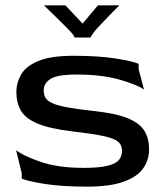

<svg xmlns="http://www.w3.org/2000/svg" viewBox="-20 -686 610 716"><path d="M305 10Q211 10 147.5 0Q84 -10 61 -20V-40L40 -126Q66 -105 131.5 -82.5Q197 -60 291 -60Q353 -60 384 -68.5Q415 -77 425 -91.5Q435 -106 435 -124Q435 -145 420.5 -157.5Q406 -170 366.5 -178.5Q327 -187 250 -196Q166 -206 120.5 -225Q75 -244 58 -273.5Q41 -303 41 -344Q41 -376 58 -407Q75 -438 121.5 -458Q168 -478 254 -478Q347 -478 410.5 -468Q474 -458 497 -448V-428L517 -352Q492 -370 426 -389Q360 -408 267 -408Q193 -408 168 -391.5Q143 -375 143 -349Q143 -334 149 -322.5Q155 -311 173.5 -302Q192 -293 229.5 -286Q267 -279 330 -272Q415 -263 459 -244Q503 -225 519.5 -196.5Q536 -168 536 -130Q536 -89 513.5 -57.5Q491 -26 440 -8Q389 10 305 10ZM144 -666H224L288 -598L345 -666H425Q408 -649 388.5 -629Q369 -609 353 -592Q337 -575 331 -567Q318 -550 318 -546H258Q258 -548 255 -553Q252 -558 244 -567Q233 -579 215 -596.5Q197 -614 178 -633Q159 -652 144 -666Z"/></svg>

Font: Red Rose
Style: Regular
Weight: 400
Designer: Jaikishan Patel
Version: Version 2.000; ttfautohint (v1.8.3)